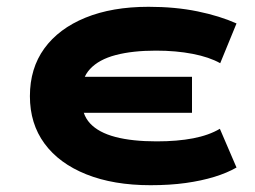

<svg xmlns="http://www.w3.org/2000/svg" viewBox="-20 -534 751 565"><path d="M423 11Q314 11 234 -21Q154 -53 111 -111.5Q68 -170 68 -251Q68 -333 110.5 -391.5Q153 -450 231.5 -482Q310 -514 417 -514Q496 -514 561.5 -500.5Q627 -487 676 -465L628 -348Q596 -366 547 -375.5Q498 -385 439 -385Q370 -385 320.5 -372Q271 -359 245 -331Q219 -303 221 -260L195 -308H545V-202H195L221 -242Q220 -198 245 -171Q270 -144 319.5 -131Q369 -118 441 -118Q502 -118 548.5 -127Q595 -136 627 -155L676 -41Q648 -25 610.5 -13.5Q573 -2 526.5 4.5Q480 11 423 11Z"/></svg>

Font: Nunito Sans 7pt Expanded ExtraBold
Style: Regular
Weight: 800
Width: 7
Designer: Vernon Adams
Foundry: Vernon Adams
Version: Version 3.101;gftools[0.9.27]